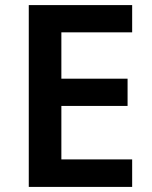

<svg xmlns="http://www.w3.org/2000/svg" viewBox="-20 -734 598 754"><path d="M499 0H93V-714H499V-607H221V-425H481V-318H221V-108H499Z"/></svg>

Font: Noto Sans Cham SemiBold
Style: Regular
Weight: 600
Version: Version 2.002